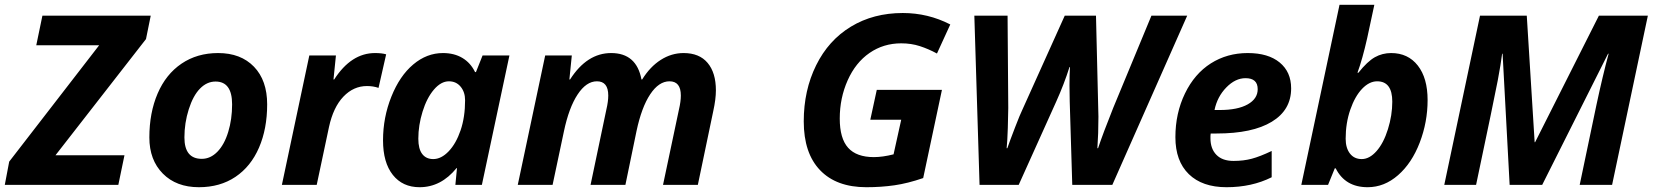

<svg xmlns="http://www.w3.org/2000/svg" viewBox="-50 -780 6972 810"><path d="M449.2 0H-29.8L-11.2 -98.1L368.2 -588.9H103L128.9 -713.9H585.9L565.9 -615.2L184.1 -125H475.1Z M929.2 -339.8Q929.2 -436 859.4 -436Q822.8 -436 793.7 -406.2Q764.6 -376.5 746.3 -318.8Q728 -261.2 728 -200.2Q728 -109.9 801.3 -109.9Q837.9 -109.9 867.2 -139.9Q896.5 -169.9 912.8 -223.4Q929.2 -276.9 929.2 -339.8ZM1077.1 -339.8Q1077.1 -236.8 1042.7 -157.2Q1008.3 -77.6 943.4 -33.9Q878.4 9.8 789.1 9.8Q693.8 9.8 637 -47.6Q580.1 -105 580.1 -200.2Q580.1 -304.2 615 -385.5Q649.9 -466.8 715.8 -511.5Q781.7 -556.2 870.1 -556.2Q965.8 -556.2 1021.5 -498.5Q1077.1 -440.9 1077.1 -339.8Z M1532.2 -556.2Q1561 -556.2 1579.1 -550.8L1546.9 -409.2Q1524.9 -417 1498 -417Q1441.4 -417 1398.7 -372.3Q1356 -327.6 1337.9 -244.1L1286.1 0H1139.2L1254.9 -545.9H1367.2L1356.9 -444.8H1359.9Q1431.6 -556.2 1532.2 -556.2Z M1720.2 9.8Q1648.4 9.8 1607.2 -42.2Q1565.9 -94.2 1565.9 -188Q1565.9 -284.7 1601.1 -372.3Q1636.2 -460 1693.4 -508.1Q1750.5 -556.2 1818.8 -556.2Q1866.2 -556.2 1900.6 -535.6Q1935.1 -515.1 1954.1 -476.1H1958L1985.8 -545.9H2099.1L1982.9 0H1871.1L1877.9 -70.8H1876Q1810.5 9.8 1720.2 9.8ZM1777.8 -108.9Q1811.5 -108.9 1842.8 -141.6Q1874 -174.3 1893.1 -230.2Q1912.1 -286.1 1912.1 -356.9Q1912.1 -391.6 1893.3 -414.3Q1874.5 -437 1843.8 -437Q1810.5 -437 1780.5 -401.9Q1750.5 -366.7 1732.7 -309.1Q1714.8 -251.5 1714.8 -194.8Q1714.8 -151.9 1731.2 -130.4Q1747.6 -108.9 1777.8 -108.9Z M2528.3 -556.2Q2635.3 -556.2 2656.2 -444.8H2659.2Q2692.4 -498.5 2737.5 -527.3Q2782.7 -556.2 2834 -556.2Q2900.4 -556.2 2935.3 -514.6Q2970.2 -473.1 2970.2 -398.9Q2970.2 -361.8 2959 -311L2894 0H2747.1L2814.5 -318.8Q2822.3 -352.1 2822.3 -377Q2822.3 -437 2774.4 -437Q2729.5 -437 2693.1 -382.3Q2656.7 -327.6 2635.3 -227.1L2588.4 0H2441.4L2508.3 -318.8Q2516.1 -352.1 2516.1 -377Q2516.1 -437 2468.3 -437Q2423.3 -437 2386.7 -381.3Q2350.1 -325.7 2329.1 -226.1L2281.2 0H2134.3L2250 -545.9H2362.3L2352.1 -444.8H2355Q2426.3 -556.2 2528.3 -556.2Z M3648.9 -400.9H3923.8L3844.7 -28.8Q3779.3 -6.3 3723.4 1.7Q3667.5 9.8 3605 9.8Q3478.5 9.8 3409.7 -62Q3340.8 -133.8 3340.8 -268.1Q3340.8 -398.9 3393.1 -504.6Q3445.3 -610.4 3540 -667.7Q3634.8 -725.1 3758.8 -725.1Q3865.2 -725.1 3959 -676.8L3902.8 -554.2Q3866.7 -573.7 3830.6 -585.4Q3794.4 -597.2 3752 -597.2Q3677.2 -597.2 3618.4 -556.6Q3559.6 -516.1 3526.1 -441.2Q3492.7 -366.2 3492.7 -279.8Q3492.7 -195.8 3528.1 -156.5Q3563.5 -117.2 3636.7 -117.2Q3673.8 -117.2 3719.7 -128.9L3752 -274.9H3621.6Z M4461.9 -497.1Q4439.5 -425.8 4405.8 -351.1L4247.6 0H4082.5L4060.5 -713.9H4200.7L4203.6 -324.2Q4203.6 -298.8 4201.7 -239.7Q4199.7 -180.7 4196.8 -154.8H4199.7Q4210.4 -186 4232.4 -242.9Q4254.4 -299.8 4261.7 -314L4441.9 -713.9H4573.7L4584 -287.6Q4584 -216.3 4579.6 -154.8H4582.5Q4603.5 -217.8 4646.5 -325.2L4807.6 -713.9H4958.5L4642.6 0H4473.6L4462.9 -352.1L4461.9 -419.9Q4461.9 -462.9 4463.9 -497.1Z M5204.6 -450.2Q5161.6 -450.2 5123.5 -411.1Q5085.4 -372.1 5073.7 -315.9H5095.7Q5171.4 -315.9 5213.6 -339.6Q5255.9 -363.3 5255.9 -403.8Q5255.9 -450.2 5204.6 -450.2ZM5124.5 9.8Q5022 9.8 4965.3 -45.4Q4908.7 -100.6 4908.7 -201.2Q4908.7 -302.2 4949 -385.5Q4989.3 -468.8 5058.1 -512.5Q5127 -556.2 5213.9 -556.2Q5300.3 -556.2 5348.6 -516.4Q5397 -476.6 5397 -407.2Q5397 -315.9 5315.4 -266.4Q5233.9 -216.8 5082.5 -216.8H5057.6L5056.6 -206.5V-196.8Q5056.6 -152.3 5081.8 -126.7Q5106.9 -101.1 5153.8 -101.1Q5196.3 -101.1 5231 -110.4Q5265.6 -119.6 5314.9 -143.1V-32.2Q5231 9.8 5124.5 9.8Z M5818.8 -556.2Q5890.1 -556.2 5931.4 -503.4Q5972.7 -450.7 5972.7 -357.9Q5972.7 -265.1 5939.5 -178.5Q5906.2 -91.8 5848.1 -41Q5790 9.8 5719.7 9.8Q5625 9.8 5585 -69.8H5581.1L5552.7 0H5439.9L5601.1 -759.8H5748L5717.8 -619.1Q5697.8 -530.3 5676.8 -473.1H5680.7Q5718.8 -521 5750.2 -538.6Q5781.7 -556.2 5818.8 -556.2ZM5759.8 -437Q5726.6 -437 5696.3 -405.3Q5666 -373.5 5646.5 -317.1Q5627 -260.7 5627 -194.8Q5627 -155.8 5645 -132.3Q5663.1 -108.9 5694.8 -108.9Q5727.5 -108.9 5757.3 -142.6Q5787.1 -176.3 5805.4 -235.1Q5823.7 -293.9 5823.7 -351.1Q5823.7 -437 5759.8 -437Z M6426.3 -180.2 6695.3 -713.9H6901.9L6751 0H6614.3L6685.1 -337.9Q6710.9 -458.5 6736.3 -553.2H6733.9L6456.1 0H6318.8L6289.1 -553.2H6287.1Q6281.7 -510.3 6268.6 -440.4Q6255.4 -370.6 6177.2 0H6043L6193.8 -713.9H6391.1L6424.3 -180.2Z"/></svg>

Font: Zoram GWebM
Style: Bold Italic
Weight: 700
Italic angle: -12°
Foundry: Ascender Corporation
Version: Version 1.000